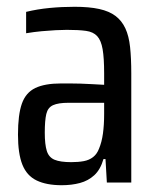

<svg xmlns="http://www.w3.org/2000/svg" viewBox="-20 -538 465 566"><path d="M162 8Q117 8 88 -6Q59 -20 46 -52.5Q33 -85 33 -141Q33 -200 44.5 -232.5Q56 -265 84 -278.5Q112 -292 160 -292Q171 -292 185.5 -292Q200 -292 216.5 -291.5Q233 -291 250.5 -290Q268 -289 287 -288V-322Q287 -367 282.5 -393Q278 -419 266.5 -431.5Q255 -444 233.5 -447Q212 -450 177 -450Q163 -450 144 -449Q125 -448 103 -446Q81 -444 57 -440V-503Q90 -511 126 -514.5Q162 -518 200 -518Q243 -518 272.5 -511.5Q302 -505 320.5 -491Q339 -477 349.5 -454.5Q360 -432 363.5 -399Q367 -366 367 -322V0H295L291 -69H285Q276 -38 258 -21.5Q240 -5 215.5 1.5Q191 8 162 8ZM190 -60Q211 -60 227 -63Q243 -66 254.5 -75Q266 -84 272 -100Q280 -119 283.5 -144.5Q287 -170 287 -202V-235H182Q152 -235 136.5 -228Q121 -221 116.5 -202Q112 -183 112 -147Q112 -112 118 -93Q124 -74 141 -67Q158 -60 190 -60Z"/></svg>

Font: Saira Condensed Medium
Style: Regular
Weight: 500
Width: 3
Designer: Hector Gatti with collaboration of the Omnibus-Type team
Foundry: Omnibus-Type
Version: Version 1.101